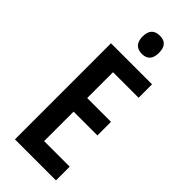

<svg xmlns="http://www.w3.org/2000/svg" viewBox="-293 -967 1009 1009"><g transform="rotate(45 211.5 -462.0)"><path d="M225 -924C183 -924 163 -901 163 -856C163 -812 185 -789 225 -789C265 -789 285 -812 285 -856C285 -900 267 -924 225 -924ZM376 0V-102H186V-321H363V-422H186V-614H376V-714H71V0Z"/></g></svg>

Font: Noto Sans Gurmukhi UI ExtraCondensed SemiBold
Style: Regular
Weight: 600
Width: 2
Designer: Jelle Bosma - Monotype Design Team
Foundry: Monotype Imaging Inc.
Version: Version 2.004